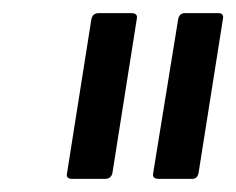

<svg xmlns="http://www.w3.org/2000/svg" viewBox="-20 -703 359 292"><path d="M221 -431Q211 -431 213 -440L251 -674Q253 -683 261 -683H312Q321 -683 319 -674L282 -440Q280 -431 273 -431ZM89 -431Q80 -431 82 -440L119 -674Q121 -683 130 -683H180Q190 -683 188 -674L151 -440Q149 -431 140 -431Z"/></svg>

Font: Sofia Sans Condensed
Style: Italic
Weight: 400
Italic angle: -9°
Designer: Botio Nikoltchev, Ani Petrova
Foundry: lettersoup
Version: Version 4.101